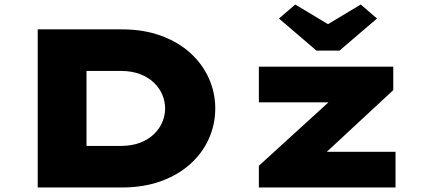

<svg xmlns="http://www.w3.org/2000/svg" viewBox="-20 -830 1871 850"><path d="M147 0V-700H519Q616 -700 692.5 -672Q769 -644 822.5 -595.5Q876 -547 904.5 -483.5Q933 -420 933 -350Q933 -279 904.5 -215.5Q876 -152 822 -103.5Q768 -55 691.5 -27.5Q615 0 519 0ZM363 -133 326 -184H514Q564 -184 601 -198.5Q638 -213 662.5 -237Q687 -261 699 -290.5Q711 -320 711 -350Q711 -380 699 -409.5Q687 -439 662.5 -463Q638 -487 601 -501.5Q564 -516 514 -516H323L363 -565ZM1126 0V-96L1523 -458L1537 -377H1126V-535H1721V-431L1347 -84L1330 -158H1731V0ZM1381 -606 1215 -748 1287 -810 1447 -714H1417L1577 -810L1649 -748L1483 -606Z"/></svg>

Font: Lexend Tera Black
Style: Regular
Weight: 900
Version: Version 1.007